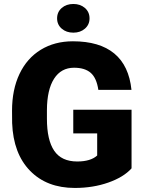

<svg xmlns="http://www.w3.org/2000/svg" viewBox="-20 -927 722 957"><path d="M635.7 -87.9Q596.2 -43.9 520 -17.1Q443.8 9.8 353 9.8Q213.4 9.8 129.9 -75.7Q46.4 -161.1 40.5 -313.5L40 -375Q40 -480 77.1 -558.3Q114.3 -636.7 183.3 -679Q252.4 -721.2 343.3 -721.2Q476.1 -721.2 549.6 -660.4Q623 -599.6 635.3 -479H470.2Q461.4 -538.6 432.1 -564Q402.8 -589.4 349.1 -589.4Q284.7 -589.4 249.5 -534.7Q214.4 -480 213.9 -378.4V-335.4Q213.9 -229 250.2 -175.5Q286.6 -122.1 364.7 -122.1Q431.6 -122.1 464.4 -151.9V-262.2H345.2V-379.9H635.7ZM264.6 -835.4Q264.6 -867.2 287.6 -887.2Q310.5 -907.2 345.7 -907.2Q380.4 -907.2 403.3 -887.2Q426.3 -867.2 426.3 -835.4Q426.3 -804.2 403.3 -784.2Q380.4 -764.2 345.7 -764.2Q310.5 -764.2 287.6 -784.2Q264.6 -804.2 264.6 -835.4Z"/></svg>

Font: Roboto
Style: Regular
Weight: 900
Designer: Google
Version: Version 2.001171; 2014